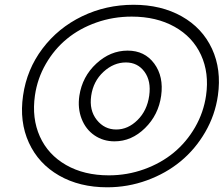

<svg xmlns="http://www.w3.org/2000/svg" viewBox="-20 -753 941 808"><path d="M77.1 -351.1Q92.8 -460.9 158.7 -548.3Q224.6 -635.7 325.2 -684.3Q425.8 -732.9 542 -732.9Q658.2 -732.9 744.9 -684.1Q831.5 -635.3 872.1 -547.9Q912.6 -460.4 897 -351.1Q885.3 -268.6 843.5 -196.8Q801.8 -125 740.2 -74.2Q678.7 -23.4 598.4 5.9Q518.1 35.2 431.2 35.2Q314.9 35.2 228.5 -14.4Q142.1 -64 101.6 -152.3Q61 -240.7 77.1 -351.1ZM127 -351.1Q113.3 -255.4 147.7 -178.7Q182.1 -102.1 258.1 -58.6Q334 -15.1 438 -15.1Q515.6 -15.1 586.7 -40.8Q657.7 -66.4 711.4 -110.8Q765.1 -155.3 801 -217.5Q836.9 -279.8 847.2 -351.1Q860.8 -445.8 825.9 -521.7Q791 -597.7 714.6 -640.4Q638.2 -683.1 534.2 -683.1Q456.1 -683.1 385.5 -658.2Q314.9 -633.3 261.7 -589.6Q208.5 -545.9 172.9 -484.1Q137.2 -422.4 127 -351.1ZM314 -350.1Q326.2 -430.7 385.3 -485.4Q444.3 -540 517.1 -540Q588.9 -540 629.2 -485.4Q669.4 -430.7 658.2 -350.1Q647 -269.5 590.3 -213.9Q533.7 -158.2 461.9 -158.2Q414.6 -158.2 377.7 -183.3Q340.8 -208.5 323.5 -252.9Q306.2 -297.4 314 -350.1ZM469.2 -208Q518.6 -208 558.8 -247.8Q599.1 -287.6 607.9 -350.1Q616.7 -412.1 587.9 -451.2Q559.1 -490.2 509.8 -490.2Q458.5 -490.2 415.5 -450.7Q372.6 -411.1 363.8 -350.1Q355 -289.1 387.2 -248.5Q419.4 -208 469.2 -208Z"/></svg>

Font: Trueno Black Outline
Style: Italic
Weight: 900
Width: 6
Designer: Julieta Ulanovsky
Foundry: Julieta Ulanovsky
Version: Version 3.001b | FøM Fix